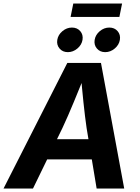

<svg xmlns="http://www.w3.org/2000/svg" viewBox="-42 -1092 808 1112"><path d="M-21.6 0 347.9 -727.5H542.8L677.4 0H517.7L459.5 -351Q450 -416.5 441.4 -498.6Q432.8 -580.8 424.7 -676.2H457.1Q419.1 -582.8 385.4 -500.9Q351.6 -418.9 319.8 -351L149 0ZM161.8 -168.8 181 -285.8H569.1L549.8 -168.8ZM567.3 -790Q537.1 -790 519.2 -811Q501.4 -831.9 506.2 -861.3Q511.1 -890.8 536 -911.6Q560.8 -932.4 591.1 -932.4Q621.4 -932.4 639.2 -911.6Q657.1 -890.8 652.3 -861.3Q647.4 -831.9 622.5 -811Q597.5 -790 567.3 -790ZM350.9 -790Q320.7 -790 302.9 -811Q285 -831.9 289.8 -861.3Q294.7 -890.8 319.6 -911.6Q344.5 -932.4 374.7 -932.4Q405 -932.4 422.9 -911.6Q440.7 -890.8 435.9 -861.3Q431.1 -831.9 406.1 -811Q381.1 -790 350.9 -790ZM665.1 -1071.6 649.4 -993.8H366.8L382.5 -1071.6Z"/></svg>

Font: Inter Variable
Style: Italic
Weight: 400
Italic angle: -9.39999°
Designer: Rasmus Andersson
Foundry: rsms
Version: Version 4.001;git-9221beed3